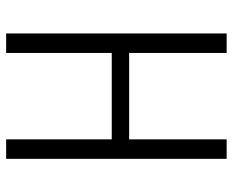

<svg xmlns="http://www.w3.org/2000/svg" viewBox="-88 -688 775 640"><g transform="rotate(90 300.0 -367.5)"><path d="M91 0V-735H156V-410H444V-735H509V0H444V-352H156V0Z"/></g></svg>

Font: Iosevka Aile Light
Style: Regular
Weight: 300
Designer: Belleve Invis
Foundry: Belleve Invis
Version: Version 27.3.5; ttfautohint (v1.8.4)